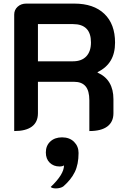

<svg xmlns="http://www.w3.org/2000/svg" viewBox="-20 -720 709 1068"><path d="M59 -639Q59 -665 78 -682.5Q97 -700 126 -700H393Q501 -700 560.5 -643Q620 -586 620 -483Q620 -424 596 -383.5Q572 -343 523 -319V-316Q611 -277 611 -168V-90Q611 -42 577 -16.5Q543 9 477 9V-162Q477 -215 456 -240Q435 -265 392 -265H191V-90Q191 -41 157.5 -16Q124 9 59 9ZM386 -379Q434 -379 460 -406.5Q486 -434 486 -484Q486 -586 386 -586H191V-379ZM336 200Q327 206 311 206Q278 206 256.5 185Q235 164 235 128Q235 90 260 67Q285 44 325 44Q367 44 392 69Q417 94 417 131Q417 194 396 237Q375 280 332 317Q325 322 314 325Q303 328 291 328Q270 328 262 320Q336 250 336 200Z"/></svg>

Font: K2D
Style: Bold
Weight: 700
Designer: Katatrad Aksorn Co.,Ltd.
Foundry: Cadson Demak Co.,Ltd.
Version: Version 1.000; ttfautohint (v1.6)